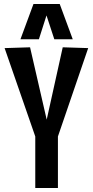

<svg xmlns="http://www.w3.org/2000/svg" viewBox="-20 -938 465 958"><path d="M156 0V-257L3 -698L130 -702L213 -341L293 -702L420 -698L269 -257V0ZM82 -742 147 -918H278L343 -742H251L212 -861L174 -742Z"/></svg>

Font: Georama Condensed SemiBold
Style: Regular
Weight: 600
Width: 3
Designer: Jean-Baptiste Levee
Foundry: Production Type
Version: Version 1.000